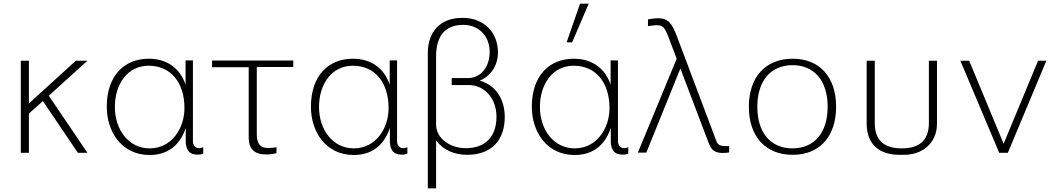

<svg xmlns="http://www.w3.org/2000/svg" viewBox="-20 -830 5738 1043"><path d="M392 -500 137 -268V-500H93V0H137V-213L213 -281L403 0H455L245 -310L455 -500Z M788 -473C907 -473 982 -382 982 -243C982 -132 912 -24 793 -24C679 -24 604 -125 604 -249C604 -371 671 -473 788 -473ZM1028 -502H988V-370C962 -449 897 -511 788 -511C657 -511 560 -421 560 -250C560 -115 640 12 793 12C885 12 956 -35 989 -135V-56C992 -16 1007 10 1053 10C1066 10 1076 8 1084 4V-30C1076 -27 1068 -25 1062 -25C1041 -25 1028 -41 1028 -62Z M1331 -465V-83C1331 -22 1361 9 1425 9C1444 9 1463 7 1482 2V-30C1473 -28 1447 -26 1437 -26C1387 -26 1375 -58 1375 -101V-466H1573V-501H1132V-465Z M1897 -473C2016 -473 2091 -382 2091 -243C2091 -132 2021 -24 1902 -24C1788 -24 1713 -125 1713 -249C1713 -371 1780 -473 1897 -473ZM2137 -502H2097V-370C2071 -449 2006 -511 1897 -511C1766 -511 1669 -421 1669 -250C1669 -115 1749 12 1902 12C1994 12 2065 -35 2098 -135V-56C2101 -16 2116 10 2162 10C2175 10 2185 8 2193 4V-30C2185 -27 2177 -25 2171 -25C2150 -25 2137 -41 2137 -62Z M2496 -695C2581 -695 2640 -634 2640 -548C2640 -459 2585 -406 2524 -406H2434V-368H2527C2610 -368 2677 -297 2677 -196C2677 -87 2616 -25 2510 -25C2427 -25 2349 -77 2349 -153V-524C2349 -633 2397 -695 2496 -695ZM2492 -733C2368 -733 2304 -654 2304 -542V193H2349V-68C2384 -17 2446 11 2518 11C2654 11 2722 -73 2722 -194C2722 -289 2675 -367 2586 -392C2645 -416 2685 -473 2685 -545C2685 -648 2616 -733 2492 -733Z M3097 -473C3216 -473 3291 -382 3291 -243C3291 -132 3221 -24 3102 -24C2988 -24 2913 -125 2913 -249C2913 -371 2980 -473 3097 -473ZM3297 -502V-370C3271 -449 3206 -511 3097 -511C2966 -511 2869 -421 2869 -250C2869 -115 2949 12 3102 12C3194 12 3265 -35 3298 -135V-56C3301 -16 3316 10 3362 10C3375 10 3385 8 3393 4V-30C3385 -27 3377 -25 3371 -25C3350 -25 3337 -41 3337 -62V-502ZM3131 -810 3058 -600H3088L3178 -810Z M3445 -1H3491L3676 -458L3831 -50C3845 -14 3865 1 3906 1C3920 1 3930 0 3941 -2V-36C3891 -36 3881 -40 3871 -65L3657 -633C3631 -701 3611 -731 3555 -731C3540 -731 3525 -729 3500 -725V-688C3513 -690 3531 -693 3548 -693C3579 -693 3591 -682 3610 -632L3656 -511Z M4048 -250C4048 -89 4138 11 4286 11C4433 11 4522 -89 4522 -250C4522 -411 4433 -511 4286 -511C4138 -511 4048 -411 4048 -250ZM4094 -250C4094 -393 4169 -476 4285 -476C4403 -476 4476 -392 4476 -250C4476 -107 4402 -24 4285 -24C4168 -24 4094 -107 4094 -250Z M4688 -158C4688 -44 4760 11 4865 11H4893C4986 11 5070 -49 5070 -158V-500H5026V-162C5026 -63 4969 -24 4879 -24C4792 -24 4732 -59 4732 -162V-500H4688Z M5619 -500 5432 -49 5245 -500H5197L5408 0H5455L5664 -500Z"/></svg>

Font: Perun ExtraLight
Style: Regular
Weight: 200
Foundry: Copyright (c) Stefan Peev, Context Ltd, 2016
Version: Version 1.089